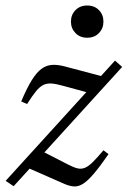

<svg xmlns="http://www.w3.org/2000/svg" viewBox="-30 -666 463 697"><path d="M-9.5 -9.5 387.5 -446 413.5 -423 19.5 10ZM68.5 -288.5 47 -297.5Q67.5 -346.5 85.5 -375.2Q103.5 -404 121.5 -416.8Q139.5 -429.5 160.2 -430.5Q181 -431.5 206.5 -424.5L361.5 -383.5L315 -323L199 -354.5Q174 -361.5 157.2 -362.8Q140.5 -364 127.2 -357.5Q114 -351 100.5 -334.5Q87 -318 68.5 -288.5ZM203.5 1.5 68 -58 121 -118 216.5 -69Q236.5 -58.5 250.8 -55Q265 -51.5 278 -56.8Q291 -62 306.8 -77.5Q322.5 -93 345.5 -120.5L364 -106.5Q332.5 -61 310.2 -35Q288 -9 271 1.5Q254 12 238 10.8Q222 9.5 203.5 1.5ZM286.5 -529Q260.5 -529 244 -546Q227.5 -563 227.5 -587.5Q227.5 -612.5 244 -629.2Q260.5 -646 286.5 -646Q313 -646 329.2 -629.2Q345.5 -612.5 345.5 -587.5Q345.5 -563 329.2 -546Q313 -529 286.5 -529Z"/></svg>

Font: Newsreader Text
Style: Italic
Weight: 400
Italic angle: -17°
Designer: Hugues Gentile
Foundry: Production Type
Version: Version 1.001